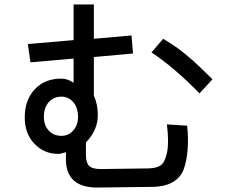

<svg xmlns="http://www.w3.org/2000/svg" viewBox="-20 -801 1040 852"><path d="M652.3 -568.4 704.1 -628.9Q720.7 -619.1 738.8 -607.4Q756.8 -595.7 771 -585.4Q785.2 -575.2 802.7 -560.5Q820.3 -545.9 831.1 -536.6Q841.8 -527.3 858.9 -511.2Q876 -495.1 882.3 -488.8Q888.7 -482.4 904.8 -466.8Q920.9 -451.2 922.9 -449.2L865.2 -386.7Q753.9 -501 652.3 -568.4ZM174.8 -281.2Q174.8 -245.1 196.3 -221.7Q217.8 -198.2 252.9 -198.2Q284.2 -198.2 305.2 -222.2Q326.2 -246.1 326.2 -281.2Q326.2 -324.2 304.7 -348.1Q283.2 -372.1 252.9 -372.1Q218.8 -372.1 196.8 -348.1Q174.8 -324.2 174.8 -281.2ZM89.8 -280.3Q89.8 -356.4 133.8 -404.3Q177.7 -452.1 252 -452.1Q280.3 -452.1 306.6 -433.6V-541L115.2 -524.4L103.5 -605.5L306.6 -623V-781.2H396.5V-628.9L563.5 -643.6L570.3 -563.5L396.5 -547.9V-377Q414.1 -337.9 414.1 -290Q414.1 -223.6 361.3 -168.9V-113.3Q361.3 -79.1 375.5 -64.9Q389.6 -50.8 427.7 -50.8L639.6 -53.7Q675.8 -54.7 693.8 -67.9Q711.9 -81.1 721.2 -124.5Q730.5 -168 720.7 -249L810.5 -243.2Q816.4 -185.5 812.5 -136.2Q808.6 -86.9 795.4 -50.3Q782.2 -13.7 746.1 7.3Q710 28.3 651.4 28.3L411.1 31.2Q277.3 31.2 272.5 -86.9V-126Q269.5 -125 263.2 -123Q256.8 -121.1 250.5 -119.6Q244.1 -118.2 237.3 -118.2Q175.8 -118.2 132.8 -163.1Q89.8 -208 89.8 -280.3Z"/></svg>

Font: Gothic A1 Medium
Style: Regular
Weight: 500
Designer: HanYang I&C Co.,Ltd.
Foundry: HanYang I&C Co.,Ltd.
Version: Version 2.50